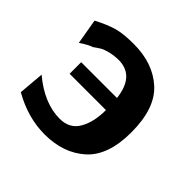

<svg xmlns="http://www.w3.org/2000/svg" viewBox="-133 -614 751 751"><g transform="rotate(45 242.5 -238.5)"><path d="M24 -41 33 -147Q119 -75 205 -75Q259 -75 284 -117.5Q309 -160 309 -227H108V-291H306Q294 -398 210 -401Q182 -401 159.5 -395.5Q137 -390 126 -383.5Q115 -377 97 -364L98 -365Q81 -360 48 -338L30 -443Q76 -467 110.5 -477Q145 -487 203 -487Q310 -487 375.5 -427.5Q441 -368 441 -236Q441 -107 375.5 -48.5Q310 10 206 10Q114 10 24 -41Z"/></g></svg>

Font: Coval
Style: ExtraBold
Weight: 800
Foundry: Context Ltd
Version: Version 001.000